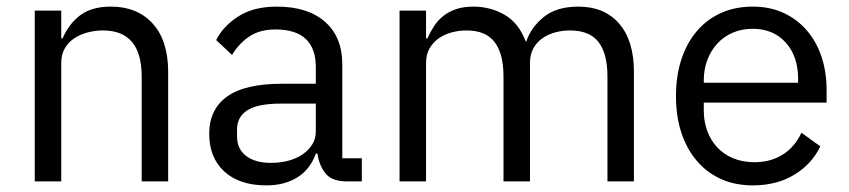

<svg xmlns="http://www.w3.org/2000/svg" viewBox="-20 -548 2564 580"><path d="M85 0V-516H165V-432H169Q188 -476 222.5 -502Q257 -528 315 -528Q395 -528 441.5 -476.5Q488 -425 488 -331V0H408V-317Q408 -456 291 -456Q267 -456 244.5 -450Q222 -444 204 -432Q186 -420 175.5 -401.5Q165 -383 165 -358V0Z M1028 0Q983 0 963.5 -24Q944 -48 939 -84H934Q917 -36 878 -12Q839 12 785 12Q703 12 657.5 -30Q612 -72 612 -144Q612 -217 665.5 -256Q719 -295 832 -295H934V-346Q934 -401 904 -430Q874 -459 812 -459Q765 -459 733.5 -438Q702 -417 681 -382L633 -427Q654 -469 700 -498.5Q746 -528 816 -528Q910 -528 962 -482Q1014 -436 1014 -354V-70H1073V0ZM798 -56Q828 -56 853 -63Q878 -70 896 -83Q914 -96 924 -113Q934 -130 934 -150V-235H828Q759 -235 727.5 -215Q696 -195 696 -157V-136Q696 -98 723.5 -77Q751 -56 798 -56Z M1187 0V-516H1267V-432H1271Q1280 -452 1291.5 -469.5Q1303 -487 1319.5 -500Q1336 -513 1358 -520.5Q1380 -528 1410 -528Q1461 -528 1504 -503.5Q1547 -479 1568 -423H1570Q1584 -465 1622.5 -496.5Q1661 -528 1727 -528Q1806 -528 1850.5 -476.5Q1895 -425 1895 -331V0H1815V-317Q1815 -386 1788 -421Q1761 -456 1702 -456Q1678 -456 1656.5 -450Q1635 -444 1618 -432Q1601 -420 1591 -401.5Q1581 -383 1581 -358V0H1501V-317Q1501 -386 1474 -421Q1447 -456 1390 -456Q1366 -456 1344 -450Q1322 -444 1305 -432Q1288 -420 1277.5 -401.5Q1267 -383 1267 -358V0Z M2254 12Q2201 12 2158.5 -7Q2116 -26 2085.5 -61.5Q2055 -97 2038.5 -146.5Q2022 -196 2022 -258Q2022 -319 2038.5 -369Q2055 -419 2085.5 -454.5Q2116 -490 2158.5 -509Q2201 -528 2254 -528Q2306 -528 2347 -509Q2388 -490 2417 -456.5Q2446 -423 2461.5 -377Q2477 -331 2477 -276V-238H2106V-214Q2106 -181 2116.5 -152.5Q2127 -124 2146.5 -103Q2166 -82 2194.5 -70Q2223 -58 2259 -58Q2308 -58 2344.5 -81Q2381 -104 2401 -147L2458 -106Q2433 -53 2380 -20.5Q2327 12 2254 12ZM2254 -461Q2221 -461 2194 -449.5Q2167 -438 2147.5 -417Q2128 -396 2117 -367.5Q2106 -339 2106 -305V-298H2391V-309Q2391 -378 2353.5 -419.5Q2316 -461 2254 -461Z"/></svg>

Font: IBM Plex Sans Arabic
Style: Regular
Weight: 400
Designer: Mike Abbink, Paul van der Laan, Pieter van Rosmalen, Wael Morcos, Khajak Apelian
Foundry: Bold Monday
Version: Version 1.005